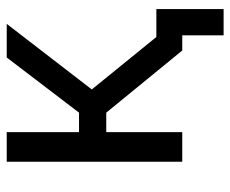

<svg xmlns="http://www.w3.org/2000/svg" viewBox="-77 -485 685 571"><g transform="rotate(-90 265.5 -199.5)"><path d="M441 -77 285 -269 480 -522H380L216 -307H158V-522H70V0H158V-226H216L400 -1V0H446V123H524V-77Z"/></g></svg>

Font: FIGSv2-sans-serif Medium
Style: Regular
Weight: 500
Designer: Matt McInerney, Pablo Impallari, Rodrigo Fuenzalida,Mirko Velimirovic
Foundry: Matt McInerney, Pablo Impallari, Rodrigo Fuenzalida
Version: Version 4.021;hotconv 1.0.109;makeotfexe 2.5.65596